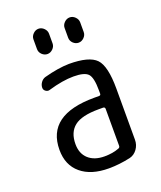

<svg xmlns="http://www.w3.org/2000/svg" viewBox="-139 -829 778 927"><g transform="rotate(-20 250.0 -365.0)"><path d="M309.6 -275.4Q222.7 -275.4 185.1 -245.6Q147.5 -215.8 147.5 -155.3Q147.5 -106.4 177.7 -79.1Q208 -51.8 259.8 -51.8Q302.7 -51.8 335 -64.5Q342.8 -67.4 342.8 -76.2V-265.6Q342.8 -274.4 334 -275.4ZM259.8 9.8Q168.9 9.8 117.2 -33.7Q65.4 -77.1 65.4 -155.3Q65.4 -335 309.6 -335H334Q342.8 -335 342.8 -343.8V-360.4Q342.8 -425.8 324.7 -445.8Q306.6 -465.8 250 -465.8Q194.3 -465.8 121.1 -444.3Q110.4 -440.4 100.1 -447.3Q89.8 -454.1 89.8 -465.8Q89.8 -480.5 99.1 -493.2Q108.4 -505.9 122.1 -509.8Q194.3 -529.3 250 -530.3Q353.5 -530.3 389.2 -493.2Q424.8 -456.1 424.8 -339.8V-77.1Q424.8 -50.8 409.7 -29.8Q394.5 -8.8 371.1 -2.9Q313.5 9.8 259.8 9.8ZM370.1 -700.2V-650.4Q370.1 -634.8 357.9 -622.6Q345.7 -610.4 330.1 -610.4Q314.5 -610.4 302.2 -622.1Q290 -633.8 290 -650.4V-700.2Q290 -715.8 302.2 -728Q314.5 -740.2 330.1 -740.2Q345.7 -740.2 357.9 -728Q370.1 -715.8 370.1 -700.2ZM129.9 -700.2Q129.9 -715.8 142.1 -728Q154.3 -740.2 169.9 -740.2Q185.5 -740.2 197.8 -728Q210 -715.8 210 -700.2V-650.4Q210 -634.8 197.8 -622.6Q185.5 -610.4 169.9 -610.4Q154.3 -610.4 142.1 -622.1Q129.9 -633.8 129.9 -650.4Z"/></g></svg>

Font: Rounded Mgen+ 1mn regular
Style: Regular
Weight: 400
Designer: [Source Han Sans]
Ryoko NISHIZUKA  (kana & ideographs); Paul D. Hunt (Latin, Greek & Cyrillic); Wenlong ZHANG  (bopomofo
Version: Version 1.059.20150602